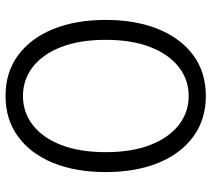

<svg xmlns="http://www.w3.org/2000/svg" viewBox="-55 -697 764 694"><g transform="rotate(-90 327.0 -350.0)"><path d="M327 12Q242 12 180 -33.5Q118 -79 85 -160.5Q52 -242 52 -350Q52 -458 85 -539.5Q118 -621 180 -666.5Q242 -712 327 -712Q413 -712 474.5 -666.5Q536 -621 569 -539.5Q602 -458 602 -350Q602 -242 569 -160.5Q536 -79 474.5 -33.5Q413 12 327 12ZM327 -50Q386 -50 432 -86Q478 -122 504 -189Q530 -256 530 -350Q530 -444 504 -511Q478 -578 432 -613.5Q386 -649 327 -649Q268 -649 222 -613.5Q176 -578 150 -511Q124 -444 124 -350Q124 -256 150 -189Q176 -122 222 -86Q268 -50 327 -50Z"/></g></svg>

Font: DM Sans 9pt Light
Style: Regular
Weight: 300
Version: Version 4.004;gftools[0.9.30]